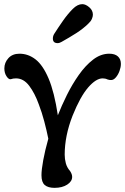

<svg xmlns="http://www.w3.org/2000/svg" viewBox="-20 -902 603 926"><path d="M243 4Q212 4 196 -9.5Q180 -23 180 -57Q180 -83 188.5 -129.5Q197 -176 213 -233Q205 -273 193.5 -316.5Q182 -360 167 -399Q148 -452 121 -488Q94 -524 57 -524Q50 -524 43.5 -523Q37 -522 32 -520Q22 -518 11.5 -534Q1 -550 1 -572Q1 -600 20.5 -621.5Q40 -643 74 -643Q116 -643 151.5 -615.5Q187 -588 214.5 -523Q242 -458 259 -346Q277 -392 302.5 -443.5Q328 -495 360 -540.5Q392 -586 429 -614.5Q466 -643 507 -643Q534 -643 548.5 -630Q563 -617 563 -594Q563 -578 556.5 -560Q550 -542 539 -529Q528 -516 516 -516Q512 -516 507.5 -516.5Q503 -517 498 -519Q488 -524 475 -524Q443 -524 405 -480Q367 -436 330 -344Q292 -247 292 -156Q292 -135 297.5 -114.5Q303 -94 318 -77Q328 -62 328 -49Q328 -27 304 -11.5Q280 4 243 4ZM258 -694Q235 -694 235 -716Q235 -728 241 -738Q262 -771 284.5 -803Q307 -835 331 -859Q354 -882 377 -882Q393 -882 410.5 -867Q428 -852 428 -831Q428 -822 423 -810.5Q418 -799 407 -789Q382 -764 347.5 -742Q313 -720 277 -700Q267 -694 258 -694Z"/></svg>

Font: Akaya Kanadaka
Style: Regular
Weight: 400
Designer: Vaishnavi Murthy Yerkadithaya, Juan Luis Blanco Aristondo
Version: Version 1.002; ttfautohint (v1.8.3)